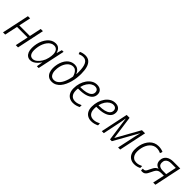

<svg xmlns="http://www.w3.org/2000/svg" viewBox="298 -2137 3514 3514"><g transform="rotate(45 2055.0 -380.0)"><path d="M28 0 141 -532H198L149 -301H423L472 -532H529L417 0H359L412 -252H139L85 0Z M738 10Q696 10 665.5 -12Q635 -34 618.5 -75Q602 -116 602 -173Q602 -227 613 -280.5Q624 -334 646 -381Q668 -428 699 -464.5Q730 -501 770 -521.5Q810 -542 857 -542Q897 -542 923 -525.5Q949 -509 964.5 -483Q980 -457 987 -430H991L1020 -532H1064L951 0H905L925 -119H923Q904 -90 876 -60Q848 -30 813.5 -10Q779 10 738 10ZM755 -39Q794 -39 833.5 -69Q873 -99 905 -150.5Q937 -202 951 -265Q958 -296 960.5 -320Q963 -344 963 -364Q963 -424 936 -458.5Q909 -493 861 -493Q825 -493 793.5 -475Q762 -457 737.5 -425.5Q713 -394 695.5 -353Q678 -312 669 -265.5Q660 -219 660 -172Q660 -109 684 -74Q708 -39 755 -39Z M1295 10Q1242 10 1206.5 -15Q1171 -40 1153 -83.5Q1135 -127 1135 -183Q1135 -234 1145.5 -282.5Q1156 -331 1176 -373Q1196 -415 1225 -446.5Q1254 -478 1292 -495.5Q1330 -513 1375 -513Q1416 -513 1443.5 -497.5Q1471 -482 1488 -458Q1505 -434 1515 -408H1517Q1519 -419 1519.5 -435.5Q1520 -452 1520 -471Q1520 -596 1487.5 -658.5Q1455 -721 1387 -721Q1362 -721 1335.5 -714.5Q1309 -708 1288 -698L1273 -742Q1297 -754 1329.5 -762Q1362 -770 1394 -770Q1458 -770 1498.5 -735.5Q1539 -701 1558.5 -635.5Q1578 -570 1578 -474Q1578 -425 1571.5 -370Q1565 -315 1550.5 -261Q1536 -207 1513.5 -158Q1491 -109 1459.5 -71.5Q1428 -34 1387.5 -12Q1347 10 1295 10ZM1301 -40Q1333 -40 1360.5 -54.5Q1388 -69 1411.5 -96Q1435 -123 1453 -160Q1471 -197 1484.5 -241Q1498 -285 1506 -334Q1497 -369 1480.5 -399Q1464 -429 1439.5 -448Q1415 -467 1379 -467Q1349 -467 1320.5 -453.5Q1292 -440 1269 -415Q1246 -390 1229 -355.5Q1212 -321 1202.5 -278Q1193 -235 1193 -185Q1193 -122 1219.5 -81Q1246 -40 1301 -40Z M1843 10Q1792 10 1751 -12.5Q1710 -35 1687 -79.5Q1664 -124 1664 -190Q1664 -259 1683 -322Q1702 -385 1737 -434.5Q1772 -484 1819.5 -513Q1867 -542 1925 -542Q1988 -542 2022.5 -510Q2057 -478 2057 -424Q2057 -365 2020 -325Q1983 -285 1914.5 -264.5Q1846 -244 1750 -244H1725Q1724 -233 1723 -219.5Q1722 -206 1722 -192Q1722 -119 1756 -79Q1790 -39 1854 -39Q1892 -39 1924.5 -50.5Q1957 -62 1988 -76V-26Q1958 -11 1922.5 -0.5Q1887 10 1843 10ZM1760 -292Q1829 -292 1883 -305Q1937 -318 1969 -346.5Q2001 -375 2001 -420Q2001 -451 1981 -472Q1961 -493 1920 -493Q1883 -493 1845.5 -469.5Q1808 -446 1778.5 -401Q1749 -356 1734 -292Z M2316 10Q2265 10 2224 -12.5Q2183 -35 2160 -79.5Q2137 -124 2137 -190Q2137 -259 2156 -322Q2175 -385 2210 -434.5Q2245 -484 2292.5 -513Q2340 -542 2398 -542Q2461 -542 2495.5 -510Q2530 -478 2530 -424Q2530 -365 2493 -325Q2456 -285 2387.5 -264.5Q2319 -244 2223 -244H2198Q2197 -233 2196 -219.5Q2195 -206 2195 -192Q2195 -119 2229 -79Q2263 -39 2327 -39Q2365 -39 2397.5 -50.5Q2430 -62 2461 -76V-26Q2431 -11 2395.5 -0.5Q2360 10 2316 10ZM2233 -292Q2302 -292 2356 -305Q2410 -318 2442 -346.5Q2474 -375 2474 -420Q2474 -451 2454 -472Q2434 -493 2393 -493Q2356 -493 2318.5 -469.5Q2281 -446 2251.5 -401Q2222 -356 2207 -292Z M2585 0 2697 -532H2772L2835 -74H2836L3092 -532H3173L3061 0H3007L3083 -357Q3090 -386 3096.5 -414Q3103 -442 3110 -469H3108L2845 0H2798L2733 -469H2730Q2726 -444 2721 -414.5Q2716 -385 2710 -354L2637 0Z M3430 10Q3374 10 3332.5 -14.5Q3291 -39 3269 -83.5Q3247 -128 3247 -189Q3247 -246 3258.5 -298Q3270 -350 3293 -394.5Q3316 -439 3348.5 -472.5Q3381 -506 3423.5 -524Q3466 -542 3517 -542Q3550 -542 3582 -535.5Q3614 -529 3639 -517L3622 -468Q3601 -479 3573 -486Q3545 -493 3517 -493Q3479 -493 3446 -477.5Q3413 -462 3387 -434Q3361 -406 3343 -368.5Q3325 -331 3315 -286Q3305 -241 3305 -192Q3305 -147 3320.5 -112.5Q3336 -78 3365 -58.5Q3394 -39 3437 -39Q3471 -39 3500.5 -48Q3530 -57 3559 -71V-21Q3534 -8 3502 1Q3470 10 3430 10Z M3631 4Q3622 4 3614 2.5Q3606 1 3601 0V-47Q3605 -46 3610.5 -45.5Q3616 -45 3622 -45Q3638 -45 3651 -52Q3664 -59 3676.5 -78.5Q3689 -98 3704 -134Q3717 -163 3731 -186Q3745 -209 3763.5 -224.5Q3782 -240 3807 -248Q3772 -256 3750.5 -274.5Q3729 -293 3720 -318Q3711 -343 3711 -369Q3711 -412 3726.5 -442.5Q3742 -473 3768.5 -493Q3795 -513 3830 -522.5Q3865 -532 3903 -532H4084L3972 0H3915L3964 -227H3899Q3858 -227 3833 -215.5Q3808 -204 3791 -179.5Q3774 -155 3756 -115Q3740 -80 3724.5 -53Q3709 -26 3687 -11Q3665 4 3631 4ZM3886 -277H3975L4018 -482H3896Q3862 -482 3833 -471Q3804 -460 3786 -435.5Q3768 -411 3768 -370Q3768 -319 3801.5 -298Q3835 -277 3886 -277Z"/></g></svg>

Font: Noto Sans Display Light
Style: Italic
Weight: 300
Italic angle: -12°
Designer: Monotype Design Team
Foundry: Monotype Imaging Inc.
Version: Version 2.003